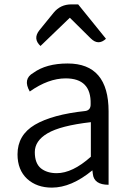

<svg xmlns="http://www.w3.org/2000/svg" viewBox="-20 -844 599 877"><path d="M217 13Q148 13 104 -27Q60 -68 60 -139Q60 -227 139 -274Q219 -321 370 -337Q395 -341 394 -369Q397 -486 280 -486Q201 -486 116 -426Q83 -483 132 -511Q191 -554 289 -554Q476 -554 476 -335V0Q409 0 404 -50L402 -66Q306 13 217 13ZM239 -53Q311 -53 395 -128V-286Q256 -270 197 -235Q139 -201 139 -149Q139 -98 167 -75Q195 -53 239 -53ZM165 -634Q129 -667 160 -706L225 -786Q256 -824 306 -824H337L464 -667Q429 -634 394 -669L299 -763L165 -634Z"/></svg>

Font: Swei Half Moon CJK TC
Style: DemiLight
Weight: 350
Version: Version 2.125